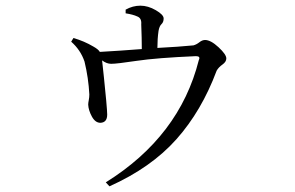

<svg xmlns="http://www.w3.org/2000/svg" viewBox="-20 -590 1040 677"><path d="M423 -543V-556Q448 -570 475 -570Q502 -570 529.5 -554Q557 -538 557 -525Q557 -512 549.5 -505Q542 -498 539 -481Q535 -453 535 -421Q611 -425 662 -430Q673 -433 683 -441Q693 -449 703 -449Q723 -449 750.5 -423.5Q778 -398 778 -384Q778 -372 764.5 -362.5Q751 -353 744 -341Q691 -199 602 -99Q513 1 366 67L353 53Q613 -109 681 -378Q688 -392 671 -392Q532 -386 462 -375.5Q392 -365 372 -365Q356 -365 340 -377Q342 -358 346.5 -316.5Q351 -275 354.5 -235.5Q358 -196 358 -186Q358 -158 334 -157Q316 -157 304 -179Q292 -201 291 -221Q291 -227 293 -237Q295 -247 295 -257Q292 -315 278 -373Q264 -414 231 -443L239 -456Q277 -445 309 -426Q327 -416 332 -407Q403 -411 480 -417Q480 -456 478 -504Q480 -526 464 -532Q449 -539 423 -543Z"/></svg>

Font: Han-Nom Khai
Style: Regular
Weight: 400
Version: Version 1.200;June 22, 2023;FontCreator 14.0.0.2814 64-bit